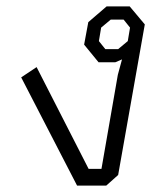

<svg xmlns="http://www.w3.org/2000/svg" viewBox="-20 -578 511 598"><path d="M46 -337 94 -369 256 -52H296L347 -345L360 -393L339 -384H287L242 -439L255 -509L312 -558H384L431 -502L348 -33L311 0H220ZM348 -425 378 -450 385 -492 365 -517H325L295 -492L288 -450L308 -425Z"/></svg>

Font: Chakra Petch Light
Style: Italic
Weight: 300
Italic angle: -10°
Designer: Katatrad Aksorn Co.,Ltd.
Foundry: Cadson Demak Co.,Ltd.
Version: Version 1.000; ttfautohint (v1.6)